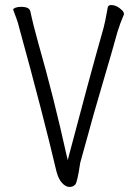

<svg xmlns="http://www.w3.org/2000/svg" viewBox="-20 -726 540 759"><path d="M203 -49Q151 -271 56 -616Q51 -638 44 -655.5Q37 -673 32 -688Q32 -692 41 -695.5Q50 -699 63 -699Q96 -699 100 -681Q103 -670 105.5 -656Q108 -642 131 -557Q193 -340 243 -113L248 -93L253 -113Q331 -410 390 -618Q396 -640 406 -697Q408 -706 419 -706Q442 -706 463 -685Q470 -678 470 -670V-669Q456 -637 445 -602Q425 -529 385.5 -395.5Q346 -262 322 -172L297 -82Q286 -6 277.5 3.5Q269 13 254.5 13Q240 13 225.5 -2.5Q211 -18 203 -49ZM406 -697Z"/></svg>

Font: LXGW WenKai Mono TC Light
Style: Regular
Weight: 300
Designer: LXGW / Fontworks Inc.
Foundry: LXGW / Fontworks Inc.
Version: Version 1.330